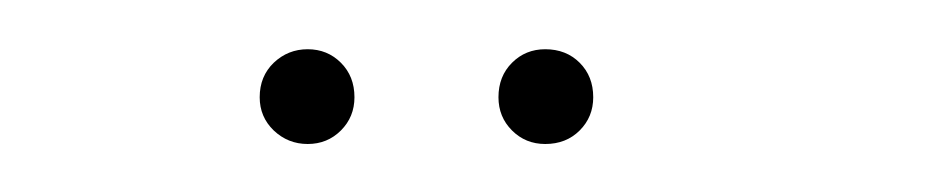

<svg xmlns="http://www.w3.org/2000/svg" viewBox="-20 -683 376 78"><path d="M105 -624.5Q113 -624.5 118.5 -630Q124 -635.5 124 -643.5Q124 -652 118.5 -657.5Q113 -663 105 -663Q97 -663 91.2 -657.5Q85.5 -652 85.5 -643.5Q85.5 -635.5 91.2 -630Q97 -624.5 105 -624.5ZM201.5 -624.5Q210 -624.5 215.5 -630Q221 -635.5 221 -643.5Q221 -652 215.5 -657.5Q210 -663 201.5 -663Q193.5 -663 188 -657.5Q182.5 -652 182.5 -643.5Q182.5 -635.5 188 -630Q193.5 -624.5 201.5 -624.5Z"/></svg>

Font: Anybody UltraCondensed Thin Thin
Style: Regular
Weight: 250
Version: Version 1.111